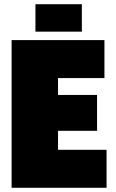

<svg xmlns="http://www.w3.org/2000/svg" viewBox="-20 -890 550 910"><path d="M35 0V-700H475V-520H255V-440H440V-270H255V-180H485V0ZM148 -740V-870H368V-740Z"/></svg>

Font: Tektur SemiCondensed Black
Style: Regular
Weight: 900
Width: 4
Designer: Adam Jagosz
Foundry: Adam Jagosz
Version: Version 1.005;gftools[0.9.30]